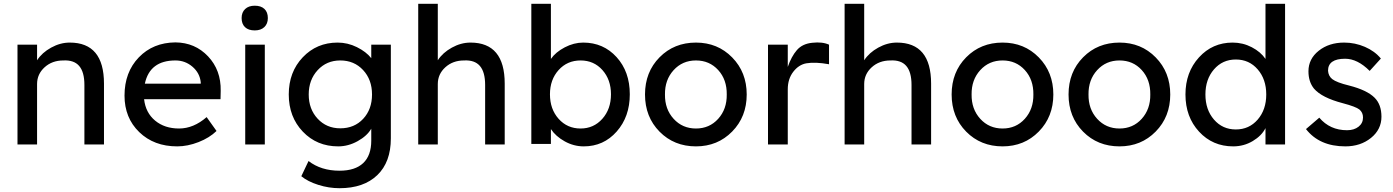

<svg xmlns="http://www.w3.org/2000/svg" viewBox="-20 -760 7329 1010"><path d="M72 0V-525H175V-443Q201 -483 249 -509.5Q297 -536 347 -536Q527 -536 527 -320V0H424V-313Q424 -381 396.5 -413Q369 -445 313 -442Q254 -442 214.5 -406Q175 -370 175 -318V0H124Z M912 10Q790 10 712.5 -65Q635 -140 635 -257Q635 -380 710 -458Q785 -536 903 -537Q1006 -536 1074.5 -463.5Q1143 -391 1141 -282L1140 -238H738Q746 -167 796 -125.5Q846 -84 922 -84Q998 -84 1067 -144L1119 -71Q1082 -35 1024.5 -12.5Q967 10 912 10ZM742 -320H1036V-327Q1031 -376 992.5 -409Q954 -442 903 -442Q768 -442 742 -320Z M1270 0V-525H1373V0ZM1251 -665Q1251 -695 1269.5 -712.5Q1288 -730 1320 -730Q1353 -730 1371 -713Q1389 -696 1389 -665Q1389 -635 1370.5 -617.5Q1352 -600 1320 -600Q1287 -600 1269 -617Q1251 -634 1251 -665Z M1766 230Q1710 230 1654.5 212.5Q1599 195 1565 167L1603 87Q1669 138 1766 138Q1848 138 1890.5 98Q1933 58 1933 -20V-83Q1911 -45 1861.5 -17.5Q1812 10 1759 10Q1647 10 1573 -67.5Q1499 -145 1499 -263Q1499 -381 1572.5 -458.5Q1646 -536 1756 -536Q1809 -536 1857.5 -512Q1906 -488 1933 -454V-525H2036V-32Q2036 93 1964.5 161.5Q1893 230 1766 230ZM1770 -85Q1844 -85 1890.5 -135Q1937 -185 1937 -263Q1937 -341 1890 -391.5Q1843 -442 1770 -442Q1698 -442 1651 -391Q1604 -340 1604 -263Q1604 -186 1651 -135.5Q1698 -85 1770 -85Z M2180 0V-740H2283V-443Q2309 -483 2357 -509.5Q2405 -536 2455 -536Q2635 -536 2635 -320V0H2532V-313Q2532 -381 2504.5 -413Q2477 -445 2421 -442Q2362 -442 2322.5 -406Q2283 -370 2283 -318V0H2232Z M3051 10Q2998 10 2950.5 -16.5Q2903 -43 2878 -81V-3H2775V-740H2878V-450Q2903 -486 2951 -511Q2999 -536 3048 -536Q3154 -536 3223.5 -459.5Q3293 -383 3293 -264Q3293 -146 3224 -68Q3155 10 3051 10ZM2873 -264Q2873 -186 2918.5 -135Q2964 -84 3034 -84Q3103 -84 3148.5 -135Q3194 -186 3194 -264Q3194 -341 3149 -391.5Q3104 -442 3034 -442Q2964 -442 2918.5 -391.5Q2873 -341 2873 -264Z M3641 10Q3526 10 3449.5 -67.5Q3373 -145 3373 -263Q3373 -381 3449.5 -458.5Q3526 -536 3641 -536Q3755 -536 3831.5 -458Q3908 -380 3908 -263Q3908 -146 3831.5 -68Q3755 10 3641 10ZM3478 -263Q3477 -186 3523.5 -135Q3570 -84 3641 -84Q3712 -84 3758 -135Q3804 -186 3803 -263Q3804 -341 3758 -391.5Q3712 -442 3641 -442Q3570 -442 3523.5 -391Q3477 -340 3478 -263Z M4020 0V-525H4124V-408Q4143 -463 4172 -496.5Q4201 -530 4253 -535Q4306 -541 4341 -525V-422Q4269 -435 4222 -427Q4182 -420 4153 -382.5Q4124 -345 4124 -290V0Z M4423 0V-740H4526V-443Q4552 -483 4600 -509.5Q4648 -536 4698 -536Q4878 -536 4878 -320V0H4775V-313Q4775 -381 4747.5 -413Q4720 -445 4664 -442Q4605 -442 4565.5 -406Q4526 -370 4526 -318V0H4475Z M5254 10Q5139 10 5062.5 -67.5Q4986 -145 4986 -263Q4986 -381 5062.5 -458.5Q5139 -536 5254 -536Q5368 -536 5444.5 -458Q5521 -380 5521 -263Q5521 -146 5444.5 -68Q5368 10 5254 10ZM5091 -263Q5090 -186 5136.5 -135Q5183 -84 5254 -84Q5325 -84 5371 -135Q5417 -186 5416 -263Q5417 -341 5371 -391.5Q5325 -442 5254 -442Q5183 -442 5136.5 -391Q5090 -340 5091 -263Z M5869 10Q5754 10 5677.5 -67.5Q5601 -145 5601 -263Q5601 -381 5677.5 -458.5Q5754 -536 5869 -536Q5983 -536 6059.5 -458Q6136 -380 6136 -263Q6136 -146 6059.5 -68Q5983 10 5869 10ZM5706 -263Q5705 -186 5751.5 -135Q5798 -84 5869 -84Q5940 -84 5986 -135Q6032 -186 6031 -263Q6032 -341 5986 -391.5Q5940 -442 5869 -442Q5798 -442 5751.5 -391Q5705 -340 5706 -263Z M6467 10Q6359 10 6287.5 -67.5Q6216 -145 6216 -263Q6216 -380 6287 -458Q6358 -536 6464 -536Q6518 -536 6565 -511.5Q6612 -487 6637 -450V-740H6740V0H6637V-86Q6617 -46 6570 -18Q6523 10 6467 10ZM6366 -395Q6321 -343 6321 -263Q6321 -183 6366 -131Q6411 -79 6481 -79Q6551 -79 6596 -131Q6641 -183 6641 -263Q6641 -343 6596 -395Q6551 -447 6481 -447Q6411 -447 6366 -395Z M7057 10Q6921 10 6850 -81L6920 -141Q6976 -75 7066 -75Q7103 -75 7126.5 -93.5Q7150 -112 7150 -142Q7150 -168 7131 -184Q7112 -199 7044 -217Q6933 -246 6892 -294Q6863 -330 6863 -385Q6863 -450 6917 -493Q6971 -536 7051 -536Q7108 -536 7160 -513.5Q7212 -491 7244 -452L7185 -387Q7121 -451 7056 -451Q6966 -451 6966 -388Q6968 -360 6988 -344Q7011 -326 7077 -310Q7171 -286 7211 -246Q7247 -210 7247 -146Q7247 -79 7192 -34.5Q7137 10 7057 10Z"/></svg>

Font: Easer Grotesk
Style: Regular
Weight: 400
Designer: Boardeaser, Bonnie Shaver-Troup, Thomas Jockin
Foundry: Lexend
Version: Version 1.008;Glyphs 3.1.2 (3151)